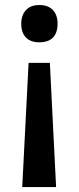

<svg xmlns="http://www.w3.org/2000/svg" viewBox="-20 -566 316 767"><path d="M94.2 -314.9H179.2L204.1 181.2H68.8ZM210 -471.2Q210 -435.1 191.7 -416Q173.3 -397 137.2 -397Q102.1 -397 83.5 -416.3Q64.9 -435.5 64.9 -471.2Q64.9 -504.9 83.5 -525.4Q102.1 -545.9 137.2 -545.9Q172.4 -545.9 191.2 -526.1Q210 -506.3 210 -471.2Z"/></svg>

Font: CAA NEO Sans SemiBold
Style: Regular
Weight: 600
Version: Version 1.10